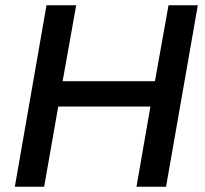

<svg xmlns="http://www.w3.org/2000/svg" viewBox="-20 -706 774 726"><path d="M36.1 0 155.8 -686H268.1L216.8 -398.9H565.9L617.2 -686H728L607.9 0H496.1L548.8 -303.2H200.2L147 0Z"/></svg>

Font: Archivo Medium
Style: Italic
Weight: 500
Italic angle: -10°
Designer: Hector Gatti
Foundry: Omnibus-Type
Version: Version 2.001